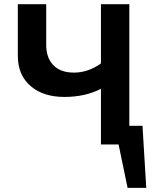

<svg xmlns="http://www.w3.org/2000/svg" viewBox="-20 -696 739 925"><path d="M603 0H466.3V-268.1Q390.1 -229 290.5 -229Q190.9 -229 131.3 -278.3Q65.9 -331.5 65.9 -426.8V-675.8H202.6V-480.5Q202.6 -419.4 234.9 -384.3Q269 -346.2 336.4 -346.2Q404.3 -346.2 466.3 -390.1V-675.8H603ZM684.6 209H594.7L532.7 -89.8H666.5Z"/></svg>

Font: Cadman
Style: Bold
Weight: 700
Designer: Paul James MIller
Foundry: High-Logic / Made with FontCreator
Version: Version 2.114;March 28, 2021;FontCreator 13.0.0.2683 64-bit